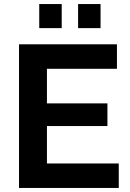

<svg xmlns="http://www.w3.org/2000/svg" viewBox="-20 -929 641 949"><path d="M567 -121V0H74V-710H558V-589H212V-418H511V-306H212V-121ZM174 -790V-909H285V-790ZM366 -790V-909H477V-790Z"/></svg>

Font: Raleway Thin
Style: Bold
Weight: 700
Version: Version 4.026